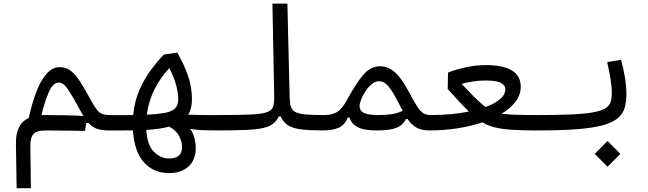

<svg xmlns="http://www.w3.org/2000/svg" viewBox="-20 -713 3556 1053"><path d="M71.3 319.3 67.4 76.2Q66.4 22.9 83.3 -12.9Q100.1 -48.8 137.7 -65.9Q155.3 -147.5 179.7 -210.4Q204.1 -273.4 235.8 -309.1Q267.6 -344.7 307.6 -344.7Q343.3 -344.7 369.6 -323.5Q396 -302.2 421.1 -262.5Q446.3 -222.7 477.1 -166Q497.1 -129.4 511.2 -111.3Q525.4 -93.3 542.2 -87.6Q559.1 -82 585.9 -82Q603.5 -82 611.3 -73.7Q619.1 -65.4 619.1 -43.9Q619.1 -17.1 608.4 -7.3Q597.7 2.4 580.1 2.4Q538.1 2.4 512 -6.6Q485.8 -15.6 465.3 -38.6L453.1 -38.1L446.3 4.9Q388.7 3.9 330.6 3.2Q272.5 2.4 230 2.4Q181.2 2.4 163.6 22Q146 41.5 146.5 87.4L149.4 319.3ZM437.5 -77.1Q430.2 -89.4 420.9 -106.4Q377.9 -185.1 353 -222.7Q328.1 -260.3 302.2 -260.3Q271.5 -260.3 249.3 -211.2Q227.1 -162.1 207 -81.5Q216.8 -82 227.5 -82Q279.3 -82 336.7 -80.8Q394 -79.6 437.5 -77.1Z M907.7 236.3Q822.8 236.3 769.8 177.7Q716.8 119.1 709 2Q685.1 2.4 657.7 2.4Q630.4 2.4 599.6 2.4Q594.7 2.4 589.8 2.4Q585 2.4 580.1 2.4Q564.9 2.4 558.8 -7.1Q552.7 -16.6 552.7 -44.9Q552.7 -67.9 561.8 -74.7Q570.8 -81.5 585.9 -81.5Q622.6 -81.5 653.3 -81.5Q684.1 -81.5 710.4 -82Q717.8 -159.2 745.6 -221.7Q773.4 -284.2 809.6 -332Q845.7 -379.9 878.4 -413.6L952.1 -424.8Q989.3 -360.4 1011 -298.1Q1032.7 -235.8 1032.7 -167.5Q1032.7 -117.2 1012.2 -84Q1085.4 -81.5 1171.9 -81.5Q1196.3 -81.5 1207.8 -75.9Q1219.2 -70.3 1219.2 -45.9Q1219.2 -14.6 1207.3 -6.1Q1195.3 2.4 1166 2.4Q1128.9 2.4 1091.8 1Q1054.7 -0.5 1022.5 -6.3Q1039.6 16.1 1046.6 44.9Q1053.7 73.7 1053.7 96.7Q1053.7 163.6 1013.9 200Q974.1 236.3 907.7 236.3ZM785.2 -84Q837.4 -86.4 874.5 -92.3Q919.4 -99.1 938.5 -116.9Q957.5 -134.8 957.5 -167.5Q957.5 -204.6 945.6 -248Q933.6 -291.5 908.7 -339.4Q860.8 -289.1 827.9 -224.1Q794.9 -159.2 785.2 -84ZM907.7 -18.6Q877.9 -10.7 847.7 -6.6Q817.4 -2.4 782.2 -0.5Q787.6 84 824.7 120.1Q861.8 156.2 906.7 156.2Q978.5 156.2 978.5 93.8Q978.5 64.5 962.6 33.7Q946.8 2.9 907.7 -18.6Z M1166 2.4Q1137.7 2.4 1137.7 -42Q1137.7 -65.9 1147.5 -74Q1157.2 -82 1171.9 -82Q1281.7 -82 1345 -84.5Q1408.2 -86.9 1438.2 -95.9Q1468.3 -105 1476.3 -124.8Q1484.4 -144.5 1483.9 -179.2L1474.1 -693.4H1556.2L1568.4 -183.6Q1569.3 -150.4 1574.7 -130.1Q1580.1 -109.9 1598.4 -99.4Q1616.7 -88.9 1654.5 -85.4Q1692.4 -82 1757.8 -82Q1794.4 -82 1794.4 -42Q1794.4 -16.1 1783.9 -6.8Q1773.4 2.4 1752 2.4Q1678.2 2.4 1631.8 -3.4Q1585.4 -9.3 1559.3 -25.9Q1533.2 -42.5 1519.5 -74.7H1509.3Q1496.1 -48.3 1475.8 -33Q1455.6 -17.6 1418.7 -10Q1381.8 -2.4 1321 0Q1260.3 2.4 1166 2.4Z M1749 2.4Q1736.8 2.4 1731.4 -8.1Q1726.1 -18.6 1726.1 -43.9Q1726.1 -61 1733.6 -71.5Q1741.2 -82 1757.8 -82Q1801.8 -82 1829.1 -99.1Q1856.4 -116.2 1881.8 -163.1Q1935.1 -260.7 1974.6 -305.2Q2014.2 -349.6 2064.9 -349.6Q2108.4 -349.6 2145.5 -317.1Q2182.6 -284.7 2225.1 -204.1Q2252.4 -152.3 2269.8 -126.2Q2287.1 -100.1 2303.5 -91.1Q2319.8 -82 2343.8 -82Q2361.3 -82 2369.1 -75.9Q2377 -69.8 2377 -43.9Q2377 -12.2 2366.2 -4.9Q2355.5 2.4 2337.9 2.4Q2292 2.4 2264.9 -12.7Q2237.8 -27.8 2215.3 -60.1H2206.1Q2190.9 -26.9 2154.5 -12.2Q2118.2 2.4 2046.9 2.4Q1974.6 2.4 1940.7 -16.1Q1906.7 -34.7 1897 -68.4H1887.7Q1869.6 -26.4 1836.9 -12Q1804.2 2.4 1749 2.4ZM2188.5 -105Q2182.1 -116.7 2175.3 -129.9Q2168.5 -143.1 2161.1 -157.7Q2134.3 -210 2111.1 -238.8Q2087.9 -267.6 2057.6 -267.6Q2038.6 -267.6 2019.8 -252.4Q2001 -237.3 1985.8 -214.6Q1970.7 -191.9 1961.4 -169.4Q1952.1 -147 1952.1 -132.3Q1952.1 -104 1977.8 -93Q2003.4 -82 2058.1 -82Q2095.7 -82 2127 -86.7Q2158.2 -91.3 2188.5 -105Z M2336.4 2.4 2343.8 -82Q2455.6 -82 2551.8 -101.1Q2524.4 -127.4 2497.3 -157.2Q2470.2 -187 2435.5 -224.6L2437 -314.9Q2480 -332 2534.4 -344Q2588.9 -356 2646 -356Q2738.3 -356 2787.1 -326.7Q2835.9 -297.4 2835.9 -237.8Q2835.9 -192.9 2807.6 -155.5Q2779.3 -118.2 2731 -89.4Q2762.7 -85 2810.8 -83.5Q2858.9 -82 2929.7 -82Q2963.4 -82 2972.9 -74Q2982.4 -65.9 2982.4 -43.5Q2982.4 -19.5 2970.9 -8.5Q2959.5 2.4 2921.9 2.4Q2842.3 2.4 2787.4 -1.2Q2732.4 -4.9 2694.1 -14.4Q2655.8 -23.9 2625.5 -42Q2560.5 -20 2485.8 -8.8Q2411.1 2.4 2336.4 2.4ZM2642.6 -126Q2692.4 -144 2721.9 -168.9Q2751.5 -193.8 2751.5 -224.1Q2751.5 -244.6 2727.5 -258.1Q2703.6 -271.5 2644 -271.5Q2604.5 -271.5 2571.3 -265.9Q2538.1 -260.3 2511.2 -252.9Q2554.7 -207 2584 -178Q2613.3 -148.9 2642.6 -126Z M2923.8 2.4Q2909.2 2.4 2909.2 -43Q2909.2 -64 2915.5 -73Q2921.9 -82 2929.7 -82Q3041 -82 3115 -85.4Q3189 -88.9 3233.2 -96.9Q3277.3 -105 3299.3 -118.7Q3321.3 -132.3 3328.4 -152.3Q3335.4 -172.4 3335.4 -200.2Q3335.4 -236.3 3328.1 -280.8Q3320.8 -325.2 3310.1 -372.6L3386.2 -384.8Q3400.4 -333 3408 -285.2Q3415.5 -237.3 3415.5 -197.8Q3415.5 -153.3 3405.3 -120.1Q3395 -86.9 3366.5 -63.5Q3337.9 -40 3283.4 -25.4Q3229 -10.7 3141.1 -4.2Q3053.2 2.4 2923.8 2.4ZM3312 201.2 3241.7 130.9 3312 60.1 3382.3 130.9Z"/></svg>

Font: Cascadia Code NF SemiLight
Style: Regular
Weight: 350
Monospace: yes
Designer: Aaron Bell
Foundry: Saja Typeworks
Version: Version 2404.023; ttfautohint (v1.8.4)